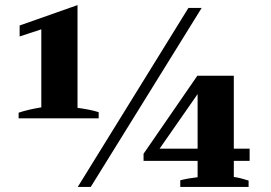

<svg xmlns="http://www.w3.org/2000/svg" viewBox="-20 -733 1062 753"><path d="M53 -291Q88 -303 142 -312V-618L57 -590V-633L284 -713V-310Q301 -308 325 -303.5Q349 -299 367 -293V-269H53ZM719 -702H771L336 0H285ZM687 -26Q719 -34 755 -38V-102H543V-130L754 -436H897V-150H959V-102H897V-39Q920 -36 955 -25V0H687ZM755 -150V-364L606 -150Z"/></svg>

Font: Trirong
Style: Bold
Weight: 700
Designer: Katatrad Team
Foundry: CadsonDemak
Version: Version 1.001